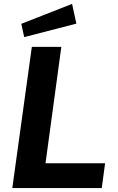

<svg xmlns="http://www.w3.org/2000/svg" viewBox="-20 -963 604 983"><path d="M349 -943 89 -841 104 -773 371 -842ZM143 -723 43 0H501L518 -127H213L294 -723Z"/></svg>

Font: United Sans
Style: Bold Italic
Weight: 700
Italic angle: -8°
Designer: Pablo Impallari, Rodrigo Fuenzalida (Modified by Dan O. Williams)
Version: Version 1.000;PS 001.000;hotconv 1.0.88;makeotf.lib2.5.64775